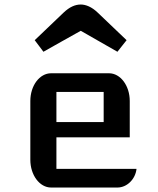

<svg xmlns="http://www.w3.org/2000/svg" viewBox="-20 -839 707 859"><path d="M115.7 -124C115.7 -55.7 157.2 0 208.5 0H505.4C548.3 0 585.9 -37.6 590.8 -83.5H232.4V-224.6H560.5V-387.2C560.5 -456.1 518.6 -511.2 467.8 -511.2H208.5C157.2 -511.2 115.7 -456.1 115.7 -387.2ZM232.4 -293V-427.7H443.8V-293ZM174.3 -607.4C229.5 -638.2 287.1 -671.4 341.3 -701.2L505.4 -607.4C521 -627.9 530.3 -638.2 546.4 -659.2L417 -782.7C390.6 -808.1 363.8 -818.8 341.3 -818.8C315.9 -818.8 291 -807.6 264.6 -782.7L135.3 -659.2C148.9 -640.1 160.2 -627.4 174.3 -607.4Z"/></svg>

Font: Atomic Age
Style: Regular
Weight: 400
Designer: James Grieshaber
Foundry: James Grieshaber
Version: Version 1.002